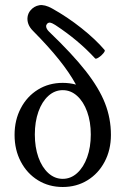

<svg xmlns="http://www.w3.org/2000/svg" viewBox="-20 -728 496 759"><path d="M37.6 -194.8Q37.6 -253.4 62.3 -300.3Q86.9 -347.2 130.1 -373.8Q173.3 -400.4 228 -400.4Q255.4 -400.4 280.3 -393.6Q254.4 -440.9 213.1 -492.4Q171.9 -543.9 110.4 -606Q97.2 -619.1 92 -633.5Q86.9 -647.9 89.1 -661.9Q91.3 -675.8 100.1 -686.5Q114.3 -703.6 135.3 -707.3Q156.2 -710.9 185.5 -694.8Q246.1 -661.1 301.8 -616.9Q357.4 -572.8 393.6 -530.3Q396.5 -526.9 388.4 -517.1Q380.4 -507.3 369.6 -500.5Q358.9 -493.7 356 -497.1Q322.3 -533.7 283.9 -565.9Q245.6 -598.1 199.7 -628.4L194.8 -631.3Q185.5 -637.2 178.7 -638.4Q171.9 -639.6 166.5 -634.3Q162.1 -629.4 162.4 -623.8Q162.6 -618.2 165.8 -613Q168.9 -607.9 173.8 -603Q266.1 -514.6 318.8 -447.3Q371.6 -379.9 395 -320.1Q418.5 -260.3 418.5 -194.8Q418.5 -135.7 393.8 -88.9Q369.1 -42 325.9 -15.4Q282.7 11.2 228 11.2Q173.3 11.2 130.1 -15.4Q86.9 -42 62.3 -88.9Q37.6 -135.7 37.6 -194.8ZM338.9 -196.3Q338.9 -246.6 324.5 -286.4Q310.1 -326.2 284.9 -348.9Q259.8 -371.6 228 -371.6Q196.3 -371.6 171.1 -348.9Q146 -326.2 131.8 -286.4Q117.7 -246.6 117.7 -196.3Q117.7 -146 131.8 -106.2Q146 -66.4 171.1 -43.7Q196.3 -21 228 -21Q259.8 -21 284.9 -43.7Q310.1 -66.4 324.5 -106.2Q338.9 -146 338.9 -196.3Z"/></svg>

Font: Junicode Two Beta VF
Style: Regular
Weight: 400
Designer: Peter S. Baker
Foundry: Briery Creek Software
Version: Version 1.031 beta; ttfautohint (v1.8.1.43-b0c9)